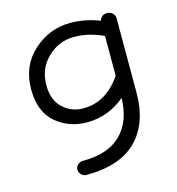

<svg xmlns="http://www.w3.org/2000/svg" viewBox="-93 -486 697 755"><g transform="rotate(-15 256.0 -108.0)"><path d="M224 -10Q150 -10 97 -55.5Q44 -101 44 -192Q44 -287 109 -346Q174 -405 260 -405Q319 -405 379 -382Q386 -405 410 -405Q422 -405 431.5 -396.5Q441 -388 441 -376V-72Q441 51 373 120Q305 189 167 189Q155 189 146.5 180Q138 171 138 160Q138 149 146.5 140.5Q155 132 167 132Q272 132 324.5 79Q377 26 379 -68Q311 -10 224 -10ZM224 -67Q317 -67 379 -158V-320Q319 -348 260 -348Q198 -348 152 -304Q106 -260 106 -192Q106 -132 140.5 -99.5Q175 -67 224 -67Z"/></g></svg>

Font: Hoogli Medium
Style: Regular
Weight: 500
Designer: Anand Singh Naorem
Foundry: Brand New Type
Version: Version 1.00 b007